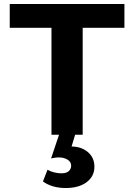

<svg xmlns="http://www.w3.org/2000/svg" viewBox="-20 -678 675 966"><path d="M239 0V-658H396V0ZM29 -538V-658H606V-538ZM277 0H358L332 86L275 75Q285 67 301 63Q317 59 337 59Q389 59 422 87Q455 115 455 161Q455 209 416 238.5Q377 268 310 268Q276 268 247 259.5Q218 251 196 235L219 176Q232 184 251.5 189Q271 194 288 194Q315 194 326.5 182.5Q338 171 338 156Q338 136 319.5 125Q301 114 276 114Q266 114 256.5 115.5Q247 117 237 119Z"/></svg>

Font: Ysabeau Office ExtraBold
Style: Regular
Weight: 800
Designer: Christian Thalmann (Catharsis Fonts)
Version: Version 2.001;gftools[0.9.30]; featfreeze: tnum,lnum,ss02